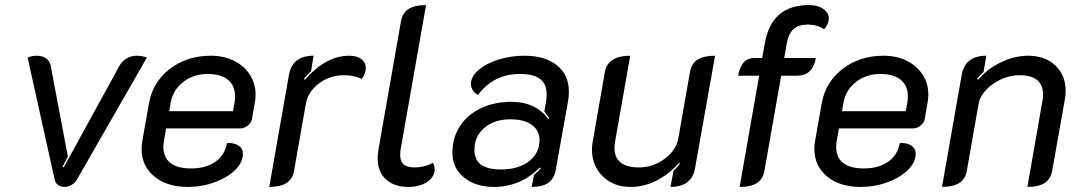

<svg xmlns="http://www.w3.org/2000/svg" viewBox="-20 -729 4269 758"><path d="M196 -19 89 -502Q107 -509 124 -509Q147 -509 161.5 -499Q176 -489 180 -470L248 -111L227 -71L232 -69L452 -470Q462 -488 480 -498.5Q498 -509 520 -509Q529 -509 541 -507Q553 -505 560 -502L283 -19Q276 -7 262.5 1Q249 9 235 9Q220 9 209.5 1.5Q199 -6 196 -19Z M539 -141Q539 -157 542 -173L568 -321Q583 -405 650.5 -457Q718 -509 812 -509Q864 -509 904 -489Q944 -469 966.5 -434Q989 -399 989 -355Q989 -339 986 -324L975 -260Q972 -244 958 -233Q944 -222 928 -222H636L628 -177Q625 -162 625 -150Q625 -107 653 -85.5Q681 -64 734 -64Q793 -64 830.5 -90.5Q868 -117 876 -164Q904 -166 921.5 -154.5Q939 -143 939 -122Q939 -88 908.5 -58Q878 -28 827.5 -9.5Q777 9 721 9Q639 9 589 -32.5Q539 -74 539 -141ZM900 -290 906 -324Q908 -333 908 -349Q908 -391 880 -414Q852 -437 800 -437Q744 -437 703.5 -405.5Q663 -374 654 -324L648 -290Z M1187 -317 1141 -55Q1135 -22 1111 -6.5Q1087 9 1043 9L1121 -435Q1135 -509 1218 -509L1208 -448Q1195 -436 1180 -418L1184 -414Q1266 -509 1359 -509Q1389 -509 1406.5 -496Q1424 -483 1424 -460Q1424 -438 1408 -417Q1381 -432 1337 -432Q1282 -432 1238.5 -399Q1195 -366 1187 -317Z M1471 -104Q1471 -120 1474 -138L1563 -645Q1569 -678 1593 -693.5Q1617 -709 1662 -709L1562 -141Q1560 -132 1560 -116Q1560 -91 1574 -79.5Q1588 -68 1618 -68Q1655 -68 1689 -86Q1696 -76 1696 -60Q1696 -31 1666.5 -11Q1637 9 1593 9Q1536 9 1503.5 -21Q1471 -51 1471 -104Z M1766 -126Q1766 -185 1795.5 -230.5Q1825 -276 1878 -301.5Q1931 -327 1999 -327Q2094 -327 2145 -259L2149 -263Q2146 -267 2129 -288L2136 -330Q2138 -340 2138 -357Q2138 -398 2112 -417.5Q2086 -437 2032 -437Q1929 -437 1867 -354Q1854 -361 1846.5 -373Q1839 -385 1839 -397Q1839 -426 1868.5 -452Q1898 -478 1947 -493.5Q1996 -509 2050 -509Q2132 -509 2179 -471Q2226 -433 2226 -367Q2226 -350 2223 -332L2174 -58Q2168 -24 2145 -7.5Q2122 9 2079 9L2088 -38Q2111 -59 2115 -64L2112 -68Q2034 9 1930 9Q1857 9 1811.5 -28.5Q1766 -66 1766 -126ZM2110 -176Q2110 -214 2079.5 -236Q2049 -258 1995 -258Q1932 -258 1892.5 -224.5Q1853 -191 1853 -138Q1853 -98 1879 -79Q1905 -60 1958 -60Q2026 -60 2068 -92Q2110 -124 2110 -176Z M2724 -65Q2711 9 2627 9L2639 -55Q2648 -62 2664 -82L2661 -86Q2621 -41 2571.5 -16Q2522 9 2470 9Q2402 9 2359.5 -33Q2317 -75 2317 -139Q2317 -154 2320 -170L2368 -445Q2380 -509 2468 -509L2409 -174Q2406 -158 2406 -145Q2406 -68 2503 -68Q2558 -68 2604 -102Q2650 -136 2658 -183L2704 -445Q2710 -478 2734 -493.5Q2758 -509 2803 -509Z M2977 -430H2894Q2906 -500 2958 -500H2989L3000 -561Q3027 -709 3174 -709Q3208 -709 3230 -694Q3252 -679 3252 -656Q3252 -645 3246.5 -633Q3241 -621 3233 -614Q3205 -632 3169 -632Q3132 -632 3112.5 -614Q3093 -596 3086 -557L3076 -500H3201Q3189 -430 3126 -430H3064L2998 -55Q2992 -22 2968.5 -6.5Q2945 9 2900 9Z M3195 -141Q3195 -157 3198 -173L3224 -321Q3239 -405 3306.5 -457Q3374 -509 3468 -509Q3520 -509 3560 -489Q3600 -469 3622.5 -434Q3645 -399 3645 -355Q3645 -339 3642 -324L3631 -260Q3628 -244 3614 -233Q3600 -222 3584 -222H3292L3284 -177Q3281 -162 3281 -150Q3281 -107 3309 -85.5Q3337 -64 3390 -64Q3449 -64 3486.5 -90.5Q3524 -117 3532 -164Q3560 -166 3577.5 -154.5Q3595 -143 3595 -122Q3595 -88 3564.5 -58Q3534 -28 3483.5 -9.5Q3433 9 3377 9Q3295 9 3245 -32.5Q3195 -74 3195 -141ZM3556 -290 3562 -324Q3564 -333 3564 -349Q3564 -391 3536 -414Q3508 -437 3456 -437Q3400 -437 3359.5 -405.5Q3319 -374 3310 -324L3304 -290Z M3777 -435Q3791 -509 3874 -509L3863 -445Q3849 -433 3837 -418L3841 -414Q3879 -458 3932.5 -483.5Q3986 -509 4039 -509Q4106 -509 4146.5 -470.5Q4187 -432 4187 -371Q4187 -355 4184 -337L4134 -55Q4128 -22 4104 -6.5Q4080 9 4036 9L4095 -328Q4098 -343 4098 -355Q4098 -432 4005 -432Q3968 -432 3932.5 -416Q3897 -400 3872.5 -373.5Q3848 -347 3843 -317L3797 -55Q3791 -22 3767 -6.5Q3743 9 3699 9Z"/></svg>

Font: K2D
Style: Italic
Weight: 400
Italic angle: -10°
Designer: Katatrad Aksorn Co.,Ltd.
Foundry: Cadson Demak Co.,Ltd.
Version: Version 1.000; ttfautohint (v1.6)